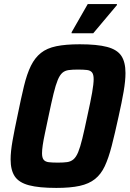

<svg xmlns="http://www.w3.org/2000/svg" viewBox="-20 -913 635 941"><path d="M256 8Q171 8 122 -5Q73 -18 52.5 -48.5Q32 -79 32 -132Q32 -170 41.5 -223.5Q51 -277 66 -347Q83 -431 97.5 -491Q112 -551 131.5 -590.5Q151 -630 180.5 -653.5Q210 -677 256 -686.5Q302 -696 371 -696Q456 -696 505 -683Q554 -670 574.5 -639.5Q595 -609 595 -555Q595 -517 586 -464.5Q577 -412 561 -341Q543 -258 527.5 -198Q512 -138 493.5 -98.5Q475 -59 445.5 -35.5Q416 -12 370.5 -2Q325 8 256 8ZM264 -116Q291 -116 309 -118.5Q327 -121 340 -132Q353 -143 363 -167Q373 -191 383.5 -234Q394 -277 408 -344Q424 -416 431.5 -459Q439 -502 439 -525Q439 -548 431 -558Q423 -568 406 -570Q389 -572 361 -572Q335 -572 316.5 -569.5Q298 -567 285.5 -556Q273 -545 263 -521Q253 -497 242.5 -454Q232 -411 218 -344Q208 -296 200.5 -261Q193 -226 189.5 -202Q186 -178 186 -162Q186 -140 194 -130Q202 -120 219.5 -118Q237 -116 264 -116ZM331 -750V-755L410 -893H553V-888L437 -750Z"/></svg>

Font: Saira SemiCondensed
Style: Bold Italic
Weight: 700
Width: 4
Italic angle: -12°
Designer: Hector Gatti with collaboration of the Omnibus-Type team
Foundry: Omnibus-Type
Version: Version 1.101